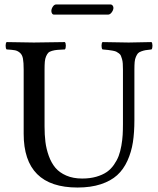

<svg xmlns="http://www.w3.org/2000/svg" viewBox="-20 -837 713 867"><path d="M181.2 -522.9V-266.1Q181.2 -228 185.1 -196.3Q189 -164.6 200.4 -132.8Q211.9 -101.1 230.2 -79.3Q248.5 -57.6 279.3 -44.2Q310.1 -30.8 351.1 -30.8Q386.2 -30.8 414.3 -38.8Q442.4 -46.9 461.4 -59.8Q480.5 -72.8 494.4 -92.8Q508.3 -112.8 515.9 -132.8Q523.4 -152.8 528.1 -179.4Q532.7 -206.1 533.9 -227.8Q535.2 -249.5 535.2 -276.9V-522.9Q535.2 -538.6 534.4 -549.8Q533.7 -561 531 -570.3Q528.3 -579.6 525.9 -585.4Q523.4 -591.3 516.8 -596.2Q510.3 -601.1 505.4 -603.5Q500.5 -606 489 -608.2Q477.5 -610.4 468.8 -611.3Q460 -612.3 442.9 -613.8Q438.5 -618.2 438.5 -630.4Q438.5 -642.6 442.9 -647Q534.7 -645 561 -645Q587.9 -645 664.1 -647Q668.5 -642.6 668.5 -630.4Q668.5 -618.2 664.1 -613.8Q646 -611.8 637.2 -610.4Q628.4 -608.9 617.7 -605Q606.9 -601.1 602.5 -595.7Q598.1 -590.3 593.8 -580.6Q589.4 -570.8 588.1 -557.1Q586.9 -543.5 586.9 -522.9V-294.9Q586.9 -238.8 580.1 -194.6Q573.2 -150.4 555.4 -111.1Q537.6 -71.8 509 -45.9Q480.5 -20 435.3 -5.1Q390.1 9.8 330.1 9.8Q86.9 9.8 86.9 -232.9V-522.9Q86.9 -554.7 83.7 -572Q80.6 -589.4 70.3 -598.4Q60.1 -607.4 47.9 -609.9Q35.6 -612.3 9.8 -613.8Q5.4 -618.2 5.4 -630.4Q5.4 -642.6 9.8 -647Q91.8 -645 132.8 -645Q179.2 -645 272.9 -647Q277.3 -642.6 277.3 -630.4Q277.3 -618.2 272.9 -613.8Q251 -612.8 239 -611.8Q227.1 -610.8 215.1 -607.4Q203.1 -604 198 -598.6Q192.9 -593.3 188.2 -582.8Q183.6 -572.3 182.4 -558.3Q181.2 -544.4 181.2 -522.9ZM467.8 -771H224.1Q218.3 -771 215.1 -776.1Q211.9 -781.2 211.9 -787.1Q211.9 -796.9 218.5 -806.9Q225.1 -816.9 233.9 -816.9H478Q484.9 -816.9 488.5 -812Q492.2 -807.1 492.2 -801.8Q492.2 -792 484.6 -781.5Q477.1 -771 467.8 -771Z"/></svg>

Font: Common Serif News
Style: Regular
Weight: 450
Designer: Philipp H. Poll, Khaled Hosny
Foundry: Stefan Peev, Context Ltd.
Version: Version 1.026